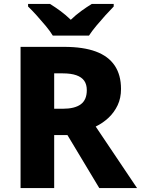

<svg xmlns="http://www.w3.org/2000/svg" viewBox="-20 -951 713 971"><path d="M304 -714Q401 -714 464.5 -690.5Q528 -667 560 -619.5Q592 -572 592 -501Q592 -455 575 -419Q558 -383 529.5 -356Q501 -329 464 -311L673 0H482L321 -268H254V0H84V-714ZM297 -580H254V-401H297Q358 -401 388.5 -423.5Q419 -446 419 -495Q419 -524 406 -542.5Q393 -561 366 -570.5Q339 -580 297 -580ZM247 -771Q233 -794 210.5 -821Q188 -848 164.5 -874Q141 -900 122 -918V-931H233Q259 -915 285.5 -895.5Q312 -876 338 -851Q364 -876 391 -895.5Q418 -915 444 -931H555V-918Q537 -900 513.5 -874Q490 -848 467.5 -821Q445 -794 430 -771Z"/></svg>

Font: Noto Sans Thai ExtraBold
Style: Regular
Weight: 800
Version: Version 2.001